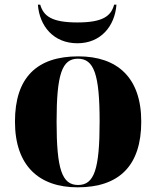

<svg xmlns="http://www.w3.org/2000/svg" viewBox="-20 -791 668 821"><path d="M311 -606C411 -606 471 -679 478 -771H468C455 -723 421 -695 311 -695C200 -695 166 -723 152 -771H142C149 -679 209 -606 311 -606ZM312 10C490 10 584 -83 584 -271C584 -459 482 -550 315 -550C137 -550 44 -459 44 -271C44 -83 146 10 312 10ZM314 0C245 0 222 -67 222 -271C222 -473 245 -540 313 -540C382 -540 406 -473 406 -271C406 -67 383 0 314 0Z"/></svg>

Font: Noto Serif Display ExtraBold
Style: Regular
Weight: 800
Designer: Monotype Design Team
Foundry: Monotype Imaging Inc.
Version: Version 2.009